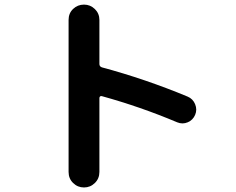

<svg xmlns="http://www.w3.org/2000/svg" viewBox="-20 -783 1040 846"><path d="M282.2 -25.4V-695.3Q282.2 -724.6 302.2 -743.7Q322.3 -762.7 350.1 -762.7Q377.9 -762.7 397.9 -743.2Q418 -723.6 418 -695.3V-501Q418 -490.2 428.7 -486.3Q621.1 -434.6 806.6 -357.4Q830.1 -347.7 839.8 -323.7Q849.6 -299.8 839.8 -276.9Q830.1 -253.9 807.1 -244.1Q784.2 -234.4 760.7 -244.1Q598.6 -312.5 428.7 -359.4Q424.8 -360.4 421.4 -358.4Q418 -356.4 418 -350.6V-25.4Q418 3.9 397.9 23.4Q377.9 43 350.1 43Q322.3 43 302.2 23.4Q282.2 3.9 282.2 -25.4Z"/></svg>

Font: Rounded-X Mgen+ 2m bold
Style: Bold
Weight: 700
Designer: [Source Han Sans]
Ryoko NISHIZUKA  (kana & ideographs); Paul D. Hunt (Latin, Greek & Cyrillic); Wenlong ZHANG  (bopomofo
Version: Version 1.059.20150602